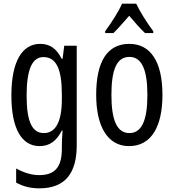

<svg xmlns="http://www.w3.org/2000/svg" viewBox="-20 -786 947 1046"><path d="M199 -547C101 -547 42 -452 42 -266C42 -85 98 10 196 10C250 10 288 -18 317 -75H321C318 -43 317 -13 317 9V25C317 129 275 168 193 168C153 168 113 156 68 132V209C107 230 146 240 195 240C337 240 398 155 398 6V-537H330L321 -466H316C287 -523 250 -547 199 -547ZM216 -475C286 -475 317 -412 317 -270V-245C317 -123 283 -61 219 -61C155 -61 125 -123 125 -265C125 -402 153 -475 216 -475Z M722 -766H645C626 -723 589 -665 553 -616V-606H598C622 -629 653 -665 684 -700C714 -665 742 -632 770 -606H815V-616C782 -660 743 -721 722 -766ZM865 -269C865 -452 799 -547 685 -547C561 -547 504 -446 504 -269C504 -101 564 10 683 10C808 10 865 -102 865 -269ZM587 -269C587 -407 616 -476 685 -476C752 -476 783 -407 783 -269C783 -130 752 -61 685 -61C617 -61 587 -132 587 -269Z"/></svg>

Font: Noto Sans Arabic ExtCond
Style: Regular
Weight: 400
Width: 2
Designer: Monotype Design Team, Nadine Chahine, Nizar Qandah and Khaled Hosny
Foundry: Monotype Imaging Inc.
Version: Version 2.012